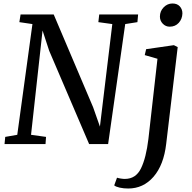

<svg xmlns="http://www.w3.org/2000/svg" viewBox="-20 -826 1102 1101"><path d="M288 -743 514 -211 553 -100 624 -688 544 -699 549 -743H772L768 -699L698 -688L600 0H491L262 -535L224 -651L158 -53L244 -41L241 0H6L10 -41L79 -53L166 -688L91 -699L98 -743ZM715 255Q689 255 666.5 250Q644 245 635 237L651 193Q660 196 673 198Q686 200 696 200Q759 200 788.5 139.5Q818 79 831 -29L883 -489L810 -510L818 -544L977 -567L999 -556L933 -1Q919 120 860.5 187.5Q802 255 715 255ZM897 -731Q897 -762 918.5 -784Q940 -806 969 -806Q996 -806 1011 -789.5Q1026 -773 1026 -749Q1025 -717 1005 -695Q985 -673 953 -673Q930 -673 913.5 -690Q897 -707 897 -731Z"/></svg>

Font: Koeln Type Serif
Style: Italic
Weight: 400
Italic angle: -8°
Designer: Eben Sorkin
Foundry: Eben Sorkin
Version: Version 2.002